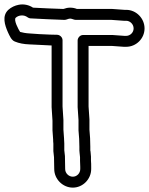

<svg xmlns="http://www.w3.org/2000/svg" viewBox="-21 -764 681 878"><path d="M272 -127V-129L269 -171V-213V-215L265 -277V-580C265 -595 251 -605 240 -605C225 -605 197 -606 158 -608L115 -611C96 -612 82 -615 71 -618C64 -628 40 -673 51 -683C64 -695 88 -698 105 -685C109 -682 114 -680 118 -680C129 -679 261 -673 274 -673C283 -673 291 -679 300 -679C308 -679 317 -673 326 -673H490L545 -669H547H556C574 -669 590 -653 590 -634C590 -615 574 -600 556 -600H548L493 -604H491H359C344 -604 334 -590 334 -579V-276V-274L338 -215V-170V-168L341 -129L342 -93V-76C342 -73 343 -66 343 -64L345 -45V-29C345 -19 346 -9 346 -1V9C346 28 331 44 312 44C293 44 277 28 277 9L276 -47V-50L273 -77V-108C273 -114 272 -120 272 -127ZM312 94C358 94 396 55 396 9V-1C396 -10 396 -19 395 -30V-46V-48L393 -71C393 -72 392 -75 392 -76V-93L391 -131V-132L388 -171V-216V-218L384 -277V-554H490L545 -550H547H556C602 -550 640 -588 640 -634C640 -680 602 -719 556 -719H548L493 -723H491H331C321 -727 311 -729 300 -729C289 -729 280 -727 269 -723C251 -723 147 -728 130 -729C112 -741 88 -747 64 -742C48 -739 30 -731 17 -719C-13 -691 1 -649 15 -617C23 -600 31 -580 47 -574C66 -566 88 -562 113 -561L155 -559C179 -558 198 -557 215 -556V-276V-274L219 -212V-170V-168L222 -126C222 -121 222 -115 223 -107V-76V-73L226 -45L227 9C227 55 266 94 312 94Z"/></svg>

Font: AppleStorm
Style: XbdOut
Weight: 800
Foundry: Cannot Into Space Fonts
Version: Version 1.01